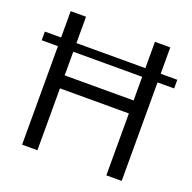

<svg xmlns="http://www.w3.org/2000/svg" viewBox="-130 -870 1001 1000"><g transform="rotate(20 370.5 -370.0)"><path d="M5 -594H95V-740H180V-594H562V-740H647V-594H739V-546H647V0H562V-343H180V0H95V-546H5ZM562 -415V-546H180V-415Z"/></g></svg>

Font: Encode Sans Narrow
Style: Regular
Weight: 400
Designer: Pablo Impallari, Andres Torresi
Foundry: Pablo Impallari, Andres Torresi
Version: Version 1.000; ttfautohint (v1.00) -l 8 -r 50 -G 200 -x 14 -